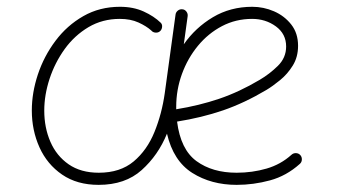

<svg xmlns="http://www.w3.org/2000/svg" viewBox="-20 -526 980 557"><path d="M266.6 -24.9Q328.6 -24.9 367.7 -57.6Q406.7 -90.3 428.2 -143.3Q449.7 -196.3 458 -255.9L489.3 -483.9Q490.2 -490.7 496.1 -495.4Q502 -500 509.3 -499Q516.1 -498.5 520.8 -492.4Q525.4 -486.3 524.4 -479L513.2 -397.5Q546.9 -445.8 597.7 -476.1Q648.4 -506.3 711.9 -506.3Q744.6 -506.3 774.9 -493.2Q805.2 -480 825 -454.8Q844.7 -429.7 844.7 -393.1Q844.7 -360.4 829.3 -335.7Q814 -311 792.5 -293.5Q771 -275.9 752.9 -265.1Q689 -227.1 627 -205.8Q564.9 -184.6 493.7 -173.3Q503.9 -92.3 550 -58.6Q596.2 -24.9 666.5 -24.9Q711.9 -24.9 753.2 -36.9Q794.4 -48.8 825.7 -77.1Q831.1 -82 838.6 -81.8Q846.2 -81.5 851.1 -76.2Q856 -70.8 855.7 -63.2Q855.5 -55.7 850.1 -50.8Q811 -15.6 763.2 -2.7Q715.3 10.3 666.5 10.3Q592.8 10.3 537.8 -24.4Q482.9 -59.1 464.4 -138.2Q439 -75.7 391.1 -32.7Q343.3 10.3 266.1 10.3Q203.6 10.3 160.2 -19.5Q116.7 -49.3 94.5 -98.6Q72.3 -147.9 72.3 -205.6Q72.3 -256.8 89.8 -309.8Q107.4 -362.8 140.9 -407.5Q174.3 -452.1 221.7 -479.2Q269 -506.3 328.1 -506.3Q366.7 -506.3 396.7 -492.7Q426.8 -479 446.3 -460Q451.2 -455.1 450.2 -447.3Q449.2 -439.5 443.8 -435.1Q438.5 -430.7 430.9 -431.4Q423.3 -432.1 418.9 -437.5Q404.8 -450.2 381.8 -460.7Q358.9 -471.2 327.6 -471.2Q277.3 -471.2 236.8 -447.3Q196.3 -423.3 167.7 -383.8Q139.2 -344.2 123.8 -297.4Q108.4 -250.5 108.4 -205.1Q108.4 -155.8 126.2 -114.7Q144 -73.7 179.2 -49.3Q214.4 -24.9 266.6 -24.9ZM711.4 -471.2Q664.1 -471.2 624 -450.2Q584 -429.2 554.2 -393.1Q524.4 -356.9 507.8 -311.3Q491.2 -265.6 491.2 -216.3Q491.2 -212.4 491.2 -209Q557.6 -219.7 616 -239.5Q674.3 -259.3 733.4 -294.4Q761.7 -311 785.9 -334.7Q810.1 -358.4 810.1 -391.1Q810.1 -427.7 780.3 -449.5Q750.5 -471.2 711.4 -471.2Z"/></svg>

Font: Mikhak ExtraLight
Style: Regular
Weight: 200
Designer: Amin Abedi
Version: Version 3.3